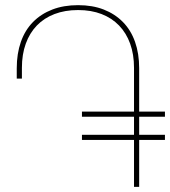

<svg xmlns="http://www.w3.org/2000/svg" viewBox="-20 -725 660 745"><path d="M283 -705Q339 -705 382.5 -688Q426 -671 457 -639.5Q488 -608 504 -562.5Q520 -517 520 -460V0H500V-462Q500 -514 485 -555.5Q470 -597 442 -626Q414 -655 374 -670.5Q334 -686 283 -686Q232 -686 191.5 -670.5Q151 -655 123 -626Q95 -597 80 -555.5Q65 -514 65 -462V-420H45V-460Q45 -517 61 -562.5Q77 -608 108 -639.5Q139 -671 183 -688Q227 -705 283 -705ZM298 -272V-292H620V-272ZM298 -182V-202H620V-182Z"/></svg>

Font: Fixel Variable
Style: Regular
Weight: 100
Width: 3
Designer: AlfaBravo + MacPaw
Foundry: Kyrylo Tkachov, Marchela Mozhyna, Serhii Makarenko, Maria Weinstein, Zakhar Kryvoshyya
Version: Version 1.211